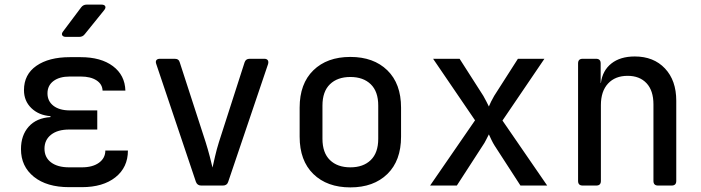

<svg xmlns="http://www.w3.org/2000/svg" viewBox="-20 -805 3040 833"><path d="M335 7H280Q183 7 127 -38Q71 -83 71 -158Q71 -218 104.5 -255.5Q138 -293 199 -297V-301Q148 -305 116 -336Q84 -367 84 -414Q84 -482 138 -519.5Q192 -557 283 -557H330Q418 -557 470 -518Q522 -479 524 -412H425Q424 -440 398.5 -456.5Q373 -473 330 -473H283Q238 -473 212 -453.5Q186 -434 186 -400Q186 -366 212 -346Q238 -326 283 -326H402V-243H280Q230 -243 201.5 -220.5Q173 -198 173 -160Q173 -122 201.5 -100.5Q230 -79 280 -79H335Q382 -79 409.5 -99Q437 -119 437 -152H535Q535 -79 481 -36Q427 7 335 7ZM266 -645Q254 -645 250 -652Q246 -659 254 -669L332 -773Q341 -785 356 -785H420Q433 -785 436.5 -778Q440 -771 432 -761L348 -657Q339 -645 324 -645Z M853 0Q836 0 830 -16L658 -527Q654 -538 658.5 -544Q663 -550 674 -550H738Q756 -550 760 -534L872 -189Q882 -157 890 -126.5Q898 -96 902 -78Q906 -96 913 -126.5Q920 -157 930 -189L1041 -534Q1046 -550 1063 -550H1127Q1137 -550 1141.5 -544Q1146 -538 1143 -527L970 -16Q965 0 947 0Z M1500 8Q1399 8 1339.5 -50Q1280 -108 1280 -212V-338Q1280 -442 1339.5 -500Q1399 -558 1500 -558Q1601 -558 1660.5 -500Q1720 -442 1720 -338V-212Q1720 -108 1660.5 -50Q1601 8 1500 8ZM1500 -79Q1556 -79 1588.5 -110.5Q1621 -142 1621 -203V-347Q1621 -408 1588.5 -439.5Q1556 -471 1500 -471Q1444 -471 1411.5 -439.5Q1379 -408 1379 -347V-203Q1379 -142 1411.5 -110.5Q1444 -79 1500 -79Z M1846 0 2041 -283 1859 -550H1974L2077 -389Q2084 -377 2090.5 -364Q2097 -351 2101 -343Q2104 -351 2110.5 -364Q2117 -377 2124 -389L2227 -550H2342L2160 -282L2354 0H2238L2126 -173Q2119 -184 2112 -198.5Q2105 -213 2101 -222Q2096 -213 2089 -198.5Q2082 -184 2074 -173L1962 0Z M2508 0Q2488 0 2488 -20V-530Q2488 -550 2508 -550H2566Q2586 -550 2586 -530V-445H2587Q2594 -499 2632.5 -529.5Q2671 -560 2734 -560Q2816 -560 2865 -508Q2914 -456 2914 -368V-20Q2914 0 2894 0H2835Q2815 0 2815 -20V-352Q2815 -412 2785 -444Q2755 -476 2703 -476Q2649 -476 2618 -442.5Q2587 -409 2587 -349V-20Q2587 0 2567 0Z"/></svg>

Font: Pitagon Sans Mono Medium
Style: Regular
Weight: 500
Monospace: yes
Designer: Travis Tran
Foundry: Pitagon
Version: Version 1.001; ttfautohint (v1.8.4.7-5d5b);gftools[0.9.26]